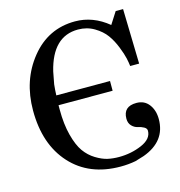

<svg xmlns="http://www.w3.org/2000/svg" viewBox="-111 -838 895 953"><g transform="rotate(-15 337.0 -361.5)"><path d="M569 -121Q569 -133 555.5 -140.5Q542 -148 525 -151.5Q508 -155 494.5 -169Q481 -183 481 -206Q481 -269 549 -269Q590 -269 613 -238.5Q636 -208 636 -163Q636 -49 516 -5L470 9Q433 16 393 16Q232 16 138 -87.5Q44 -191 44 -365Q44 -520 132.5 -629.5Q221 -739 359 -739Q451 -739 529 -675L568 -736H606L613 -454H567Q565 -472 560 -495Q555 -518 540 -556Q525 -594 504 -623Q483 -652 446 -674Q409 -696 363 -696Q232 -696 191 -527L179 -464Q176 -436 175 -408H451V-358H173V-336Q173 -260 188 -203Q203 -146 225.5 -114.5Q248 -83 280 -63.5Q312 -44 339 -38Q366 -32 397 -32Q460 -32 514.5 -55.5Q569 -79 569 -121Z"/></g></svg>

Font: cwTeXMing
Style: Medium
Weight: 500
Version: Version 1.17